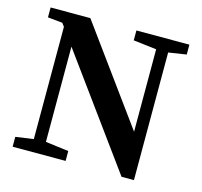

<svg xmlns="http://www.w3.org/2000/svg" viewBox="-98 -771 928 882"><g transform="rotate(15 365.5 -329.5)"><path d="M445 -616V-663H697V-616L612 -603V4H553L176 -514V-61L286 -47V0H34V-47L119 -59V-593L107 -609L37 -616V-663H226L555 -211V-603Z"/></g></svg>

Font: Source Serif Pro Semibold
Style: Regular
Weight: 600
Designer: Frank Grießhammer
Foundry: Adobe Systems Incorporated
Version: Version 3.000;hotconv 1.0.109;makeotfexe 2.5.65596